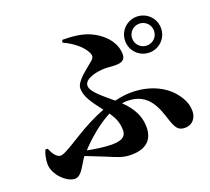

<svg xmlns="http://www.w3.org/2000/svg" viewBox="-135 -945 1269 1158"><g transform="rotate(-20 500.0 -366.0)"><path d="M841 -706C880 -706 911 -675 911 -636C911 -597 880 -566 841 -566C802 -566 771 -597 771 -636C771 -675 802 -706 841 -706ZM841 -521C905 -521 956 -572 956 -636C956 -700 905 -751 841 -751C777 -751 726 -700 726 -636C726 -572 777 -521 841 -521ZM530 -136C530 -102 512 -77 437 -77C398 -77 334 -85 283 -96C338 -155 412 -219 487 -258C512 -222 530 -188 530 -136ZM367 -757C429 -729 486 -684 505 -637C511 -622 511 -610 493 -594C453 -559 374 -506 374 -460C374 -407 407 -363 461 -292C393 -267 326 -231 268 -195C167 -132 142 -120 124 -120C104 -120 82 -143 65 -186H50C39 -163 32 -127 32 -99C32 -32 105 41 159 41C204 41 229 -33 258 -69C302 -51 345 -35 381 -20C442 5 472 21 527 21C628 21 670 -29 670 -106C670 -169 644 -229 580 -290C592 -292 603 -293 614 -293C753 -293 785 -179 810 -103C829 -46 843 -21 887 -21C940 -21 963 -63 963 -100C963 -141 951 -175 919 -217C872 -279 782 -333 653 -333C619 -333 583 -328 547 -319C489 -369 420 -420 420 -460C420 -506 504 -523 555 -523C604 -523 685 -501 685 -567C685 -643 626 -710 543 -746C495 -767 432 -773 372 -773Z"/></g></svg>

Font: Noto Serif CJK JP Black
Style: Regular
Weight: 900
Designer: Ryoko NISHIZUKA 西塚涼子 (kana & ideographs); Frank Grießhammer (Latin, Greek & Cyrillic); Wenlong ZHANG 张文龙 (bopomofo); San
Foundry: Adobe Systems Incorporated
Version: Version 1.001;PS 1.001;hotconv 16.6.54;makeotf.lib2.5.65590